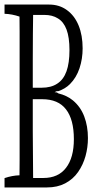

<svg xmlns="http://www.w3.org/2000/svg" viewBox="-27 -823 414 833"><path d="M186 -803.2Q230.5 -803.2 263.2 -779.3Q296.4 -755.4 314 -712.6Q331.5 -669.9 331.5 -613.3Q331.5 -567.4 317.9 -526.6Q304.2 -485.8 276.4 -458Q255.9 -437.5 225.1 -427.2Q217.3 -429.2 210 -421.9Q217.8 -424.8 225.6 -418Q263.7 -408.7 289.6 -387.2Q322.8 -359.4 338.6 -317.4Q354.5 -275.4 354.5 -224.1Q354.5 -183.6 344 -145.8Q333.5 -107.9 311.8 -76.7Q290 -45.4 255.4 -27.3Q221.7 -9.8 176.8 -9.8H-7.3Q-7.3 -34.7 -7.3 -50.3Q25.4 -61.5 57.6 -62.5Q58.1 -96.7 58.1 -127Q58.1 -411.1 58.1 -685.1Q58.1 -716.3 57.6 -751Q24.9 -762.2 -7.3 -763.2Q-7.3 -788.1 -7.3 -803.2ZM115.2 -252.9Q115.2 -181.2 116.7 -50.8H161.1Q225.6 -50.8 259.3 -94.7Q293.5 -138.7 293.5 -219.2Q293.5 -304.7 259.3 -348.6Q225.6 -392.6 155.8 -392.6H115.2ZM153.3 -442.4Q194.8 -442.4 221.2 -460Q248.5 -477.5 261.5 -513.7Q274.4 -549.8 274.4 -605.5Q274.4 -661.1 261.7 -694.8Q249 -728.5 224.1 -743.2Q200.2 -758.3 165.5 -758.3H116.7Q116.2 -699.2 115.7 -674.8Q115.2 -629.9 115.2 -561.5Q115.2 -506.8 115.2 -442.4Z"/></svg>

Font: Scarab Serif
Style: Condensed-Light
Weight: 300
Designer: John Roberts
Foundry: Scarab
Version: 1.0